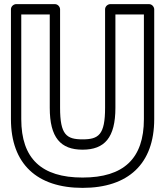

<svg xmlns="http://www.w3.org/2000/svg" viewBox="-20 -870 803 930"><path d="M677 -800V-293C677 -101.9 579.1 -10 380 -10C180.9 -10 83 -101.9 83 -293V-800H221V-348C221 -203.2 273.6 -145 380 -145C486.4 -145 539 -203.2 539 -348V-800ZM727 -825C727 -835.7 717.1 -850 702 -850H514C503.3 -850 489 -840.1 489 -825V-348C489 -216.8 457.6 -195 380 -195C302.4 -195 271 -216.8 271 -348V-825C271 -835.7 261.1 -850 246 -850H58C47.3 -850 33 -840.1 33 -825V-293C33 -76.1 159.1 40 380 40C600.9 40 727 -76.1 727 -293Z"/></svg>

Font: Hussar Ekologiczny
Style: Regular
Weight: 400
Foundry: Cannot Into Space Fonts
Version: Version 0.97